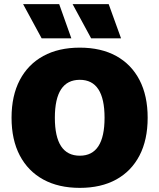

<svg xmlns="http://www.w3.org/2000/svg" viewBox="-20 -901 773 931"><path d="M367 -670Q470 -670 543.5 -629.5Q617 -589 656.5 -513Q696 -437 696 -330Q696 -223 656.5 -147Q617 -71 543.5 -30.5Q470 10 367 10Q264 10 190 -30.5Q116 -71 76 -147Q36 -223 36 -330Q36 -437 76 -513Q116 -589 190 -629.5Q264 -670 367 -670ZM367 -514Q246 -514 246 -330Q246 -146 367 -146Q487 -146 487 -330Q487 -514 367 -514ZM267 -881 326 -715H182L92 -881ZM507 -881 567 -715H422L332 -881Z"/></svg>

Font: Work Sans ExtraBold
Style: Regular
Weight: 800
Designer: Wei Huang
Foundry: Wei Huang
Version: Version 2.012; ttfautohint (v1.8.3)